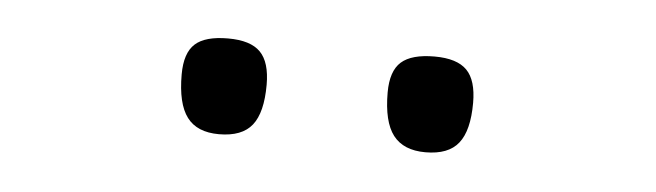

<svg xmlns="http://www.w3.org/2000/svg" viewBox="-25 -782 666 195"><g transform="rotate(5 308.0 -685.0)"><path d="M411.6 -636.2Q435.1 -636.2 445.3 -649.2Q455.6 -662.1 455.6 -690.4Q455.6 -713.4 445.6 -723.6Q435.5 -733.9 412.6 -733.9Q389.2 -733.9 378.7 -724.6Q368.2 -715.3 368.2 -693.4Q368.2 -663.6 378.7 -649.9Q389.2 -636.2 411.6 -636.2ZM201.2 -636.2Q224.6 -636.2 234.9 -649.2Q245.1 -662.1 245.1 -690.4Q245.1 -713.4 235.1 -723.6Q225.1 -733.9 202.1 -733.9Q178.7 -733.9 168.5 -724.6Q158.2 -715.3 158.2 -693.4Q158.2 -663.6 168.5 -649.9Q178.7 -636.2 201.2 -636.2Z"/></g></svg>

Font: Pinar-VF
Style: Regular
Weight: 300
Designer: Amin Abedi
Version: Version 3.0